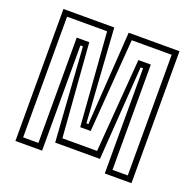

<svg xmlns="http://www.w3.org/2000/svg" viewBox="-123 -829 973 957"><g transform="rotate(20 363.0 -350.0)"><path d="M55 0V-700H324.5L357.5 -203.5H368L401 -700H670.5V0H529V-558H516L481.5 -60H244L210 -558H196.5V0ZM85 -30H166V-588.5H232.5L270.5 -92.5H454.5L493 -588.5H559V-30H640V-670H428L390.5 -175H335L297.5 -670H85Z"/></g></svg>

Font: Tourney Condensed Light
Style: Regular
Weight: 300
Width: 3
Designer: Tyler Finck
Foundry: Etcetera Type Co
Version: Version 1.010; ttfautohint (v1.8.3)